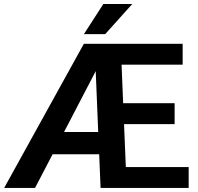

<svg xmlns="http://www.w3.org/2000/svg" viewBox="-20 -927 978 947"><path d="M910.6 -103V0H476.1L469.2 -166H239.3L152.8 0H0.5L393.6 -710.9H880.9V-607.9H579.6L587.4 -418H841.3V-314.9H591.8L600.6 -103ZM295.9 -275.9H464.4L452.1 -576.2ZM394 -758.8 489.7 -907.2H632.3L499 -758.8Z"/></svg>

Font: Vazirmatn RD UI FD SemiBold
Style: Regular
Weight: 600
Designer: Saber Rastikerdar
Foundry: Saber Rastikerdar
Version: Version 33.003